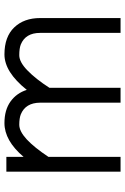

<svg xmlns="http://www.w3.org/2000/svg" viewBox="132 -700 567 872"><g transform="rotate(-90 416.0 -263.5)"><path d="M444.3 -425.8Q525.4 -527.3 605.5 -527.3Q685.5 -527.3 728 -482.9Q770.5 -438.5 770.5 -365.2V0H703.1V-365.2Q703.1 -431.6 650.4 -453.1Q632.8 -460 601.8 -460Q570.8 -460 532.7 -422.9Q494.1 -385.7 453.6 -322.8V0H386.2V-365.2Q385.7 -431.6 333 -453.1Q315.4 -460 285.9 -460Q256.3 -460 219.2 -425.8Q182.6 -391.6 140.1 -327.6V0H72.8V-518.6H140.1V-440.4Q213.9 -527.3 293.5 -527.3Q353 -527.3 391.4 -499.8Q429.7 -472.2 444.3 -425.8Z"/></g></svg>

Font: AnjaliOldLipi
Style: Regular
Weight: 400
Designer: Kevin & Siji
Foundry: Core : Kevin & Siji
Modification : Hiran Venugopalan
Opentype mlm2 support: Rajeesh Nambiar
New Feature Table : Santhosh
Version: Version 7.1.0+20221109